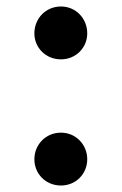

<svg xmlns="http://www.w3.org/2000/svg" viewBox="-20 -556 375 592"><path d="M168 16C214 16 249 -20 249 -65C249 -110 214 -147 168 -147C121 -147 86 -110 86 -65C86 -20 121 16 168 16ZM168 -373C214 -373 249 -409 249 -453C249 -499 214 -536 168 -536C121 -536 86 -499 86 -453C86 -409 121 -373 168 -373Z"/></svg>

Font: Noto Serif KR
Style: Bold
Weight: 700
Designer: Ryoko NISHIZUKA 西塚涼子 (kana & ideographs); Frank Grießhammer (Latin, Greek & Cyrillic); Wenlong ZHANG 张文龙 (bopomofo); San
Foundry: Adobe
Version: Version 2.001;hotconv 1.1.0;makeotfexe 2.6.0